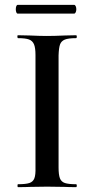

<svg xmlns="http://www.w3.org/2000/svg" viewBox="-20 -770 388 790"><path d="M54 -12Q86 -12 101 -17Q116 -22 121.5 -36.5Q127 -51 126 -81V-544Q126 -573 120 -587.5Q114 -602 99.5 -607.5Q85 -613 54 -613Q52 -613 51.5 -619Q51 -625 54 -625L102 -624Q146 -622 172 -622Q203 -622 247 -624L293 -625Q296 -625 296 -619Q296 -613 293 -613Q261 -613 246.5 -607Q232 -601 227 -587Q222 -573 221 -542V-81Q221 -51 226.5 -36.5Q232 -22 247 -17Q262 -12 293 -12Q296 -12 296 -6Q296 0 293 0Q263 0 245 -1L174 -2L105 -1Q86 0 54 0Q52 0 52 -6Q52 -12 54 -12ZM45 -732Q45 -739 47 -744.5Q49 -750 53 -750H285Q289 -750 291.5 -744.5Q294 -739 294 -732Q294 -725 291.5 -719.5Q289 -714 285 -714H53Q49 -714 47 -719.5Q45 -725 45 -732Z"/></svg>

Font: Cormorant Upright SemiBold
Style: Regular
Weight: 600
Designer: Christian Thalmann (Catharsis Fonts)
Foundry: Catharsis Fonts
Version: Version 3.302